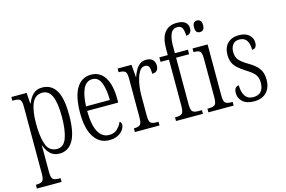

<svg xmlns="http://www.w3.org/2000/svg" viewBox="-119 -1049 2327 1564"><g transform="rotate(-15 1044.0 -266.5)"><path d="M16 238V206H21Q55 206 70.5 194Q86 182 86 133V-433Q86 -481 72 -493Q58 -505 20 -505H8V-536H137L143 -445H146Q163 -489 192 -517.5Q221 -546 269 -546Q345 -546 385 -481.5Q425 -417 425 -274Q425 -127 384.5 -58Q344 11 270 11Q222 11 193 -17Q164 -45 147 -91H145Q146 -70 146 -40.5Q146 -11 146 24V135Q146 183 161.5 194.5Q177 206 210 206H224V238ZM260 -31Q316 -31 340 -96.5Q364 -162 364 -276Q364 -391 339 -448Q314 -505 259 -505Q199 -505 172.5 -444Q146 -383 146 -274Q146 -162 170 -96.5Q194 -31 260 -31Z M689 10Q607 10 561 -61.5Q515 -133 515 -263Q515 -404 558.5 -474Q602 -544 681 -544Q756 -544 796.5 -479.5Q837 -415 837 -298V-267H575Q576 -146 608.5 -88.5Q641 -31 699 -31Q741 -31 767.5 -56Q794 -81 807 -113Q813 -110 817.5 -103Q822 -96 822 -85Q822 -66 807.5 -44Q793 -22 763.5 -6Q734 10 689 10ZM777 -305Q776 -394 754.5 -450Q733 -506 682 -506Q631 -506 605 -452.5Q579 -399 576 -305Z M906 0V-31H908Q943 -31 958 -43Q973 -55 973 -105V-433Q973 -481 958 -493Q943 -505 907 -505H904V-536H1021L1030 -431H1032Q1042 -460 1056.5 -486Q1071 -512 1092.5 -528.5Q1114 -545 1147 -545Q1184 -545 1201.5 -525.5Q1219 -506 1219 -476Q1219 -452 1206.5 -437Q1194 -422 1166 -422Q1166 -457 1158.5 -478Q1151 -499 1123 -499Q1100 -499 1083.5 -478.5Q1067 -458 1056 -424.5Q1045 -391 1039.5 -352Q1034 -313 1034 -275V-103Q1034 -54 1048.5 -42.5Q1063 -31 1098 -31H1114V0Z M1253 0V-31H1267Q1298 -31 1312.5 -44Q1327 -57 1327 -108V-498H1256V-536H1327V-593Q1327 -682 1362.5 -726.5Q1398 -771 1465 -771Q1513 -771 1536 -752Q1559 -733 1559 -699Q1559 -678 1547.5 -664Q1536 -650 1513 -650Q1513 -687 1503 -711.5Q1493 -736 1461 -736Q1420 -736 1403.5 -698Q1387 -660 1387 -598V-536H1497V-498H1387V-108Q1387 -57 1401 -44Q1415 -31 1447 -31H1480V0Z M1629 -649Q1613 -649 1602.5 -659.5Q1592 -670 1592 -698Q1592 -726 1602.5 -736.5Q1613 -747 1629 -747Q1645 -747 1656.5 -736.5Q1668 -726 1668 -698Q1668 -670 1656.5 -659.5Q1645 -649 1629 -649ZM1526 0V-31H1539Q1575 -31 1589.5 -43.5Q1604 -56 1604 -104V-430Q1604 -479 1591.5 -492Q1579 -505 1544 -505H1536V-536H1663V-106Q1663 -57 1677 -44Q1691 -31 1728 -31H1739V0Z M1911 10Q1847 10 1814.5 -20Q1782 -50 1782 -94Q1782 -123 1794 -136Q1806 -149 1822 -149Q1822 -93 1844 -59Q1866 -25 1913 -25Q2001 -25 2001 -127Q2001 -162 1983.5 -188.5Q1966 -215 1915 -246Q1872 -273 1846 -296.5Q1820 -320 1808.5 -347Q1797 -374 1797 -412Q1797 -474 1832 -508.5Q1867 -543 1926 -543Q1982 -543 2012 -516.5Q2042 -490 2042 -451Q2042 -400 2002 -400Q2002 -508 1922 -508Q1884 -508 1866 -483.5Q1848 -459 1848 -422Q1848 -380 1870 -354Q1892 -328 1943 -298Q2003 -264 2028 -227Q2053 -190 2053 -135Q2053 -68 2015.5 -29Q1978 10 1911 10Z"/></g></svg>

Font: Noto Serif Tamil ExtraCondensed Light
Style: Regular
Weight: 300
Width: 2
Designer: Indian Type Foundry, Tom Grace, and the Monotype Design Team
Foundry: Monotype Imaging Inc.
Version: Version 2.004; ttfautohint (v1.8.4.7-5d5b)